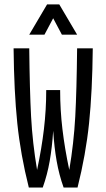

<svg xmlns="http://www.w3.org/2000/svg" viewBox="-20 -842 478 862"><path d="M109.4 0Q72.3 -147.5 57.6 -289.1Q43 -430.7 41 -625H111.3Q113.3 -436.5 119.6 -318.4Q126 -200.2 146.5 -79.1Q167 -175.8 177.2 -262.2Q187.5 -348.6 187.5 -437.5H250Q250 -348.6 260.3 -262.2Q270.5 -175.8 291 -79.1Q311.5 -200.2 317.9 -318.4Q324.2 -436.5 326.2 -625H396.5Q394.5 -430.7 379.9 -289.1Q365.2 -147.5 328.1 0H265.6Q245.1 -57.6 234.4 -118.7Q223.6 -179.7 218.8 -254.9Q213.9 -179.7 203.1 -118.7Q192.4 -57.6 171.9 0ZM326.2 -686.5H257.8L201.2 -793H236.3L179.7 -686.5H111.3L191.4 -822.3H246.1Z"/></svg>

Font: Sudo Variable
Style: Regular
Weight: 400
Monospace: yes
Designer: Jens Kutilek
Foundry: Jens Kutilek
Version: Version 0.040